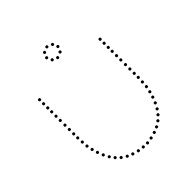

<svg xmlns="http://www.w3.org/2000/svg" viewBox="-243 -1080 1245 1245"><g transform="rotate(-45 379.5 -457.0)"><path d="M380 -898Q370 -898 370 -908Q370 -918 380 -918Q390 -918 390 -908Q390 -898 380 -898ZM432 -849Q422 -849 422 -859Q422 -869 432 -869Q442 -869 442 -859Q442 -849 432 -849ZM329 -849Q319 -849 319 -859Q319 -869 329 -869Q339 -869 339 -859Q339 -849 329 -849ZM380 -799Q370 -799 370 -809Q370 -819 380 -819Q390 -819 390 -809Q390 -799 380 -799ZM417 -814Q407 -814 407 -824Q407 -834 417 -834Q427 -834 427 -824Q427 -814 417 -814ZM417 -883Q407 -883 407 -893Q407 -903 417 -903Q427 -903 427 -893Q427 -883 417 -883ZM345 -814Q335 -814 335 -824Q335 -834 345 -834Q355 -834 355 -824Q355 -814 345 -814ZM344 -883Q334 -883 334 -893Q334 -903 344 -903Q354 -903 354 -893Q354 -883 344 -883ZM117 -220Q107 -220 107 -230Q107 -240 117 -240Q127 -240 127 -230Q127 -220 117 -220ZM128 -182Q118 -182 118 -192Q118 -202 128 -202Q138 -202 138 -192Q138 -182 128 -182ZM143 -144Q133 -144 133 -154Q133 -164 143 -164Q153 -164 153 -154Q153 -144 143 -144ZM162 -108Q152 -108 152 -118Q152 -128 162 -128Q172 -128 172 -118Q172 -108 162 -108ZM104 -538Q94 -538 94 -548Q94 -558 104 -558Q114 -558 114 -548Q114 -538 104 -538ZM104 -499Q94 -499 94 -509Q94 -519 104 -519Q114 -519 114 -509Q114 -499 104 -499ZM104 -456Q94 -456 94 -466Q94 -476 104 -476Q114 -476 114 -466Q114 -456 104 -456ZM104 -376Q94 -376 94 -386Q94 -396 104 -396Q114 -396 114 -386Q114 -376 104 -376ZM104 -339Q94 -339 94 -349Q94 -359 104 -359Q114 -359 114 -349Q114 -339 104 -339ZM106 -299Q96 -299 96 -309Q96 -319 106 -319Q116 -319 116 -309Q116 -299 106 -299ZM109 -259Q99 -259 99 -269Q99 -279 109 -279Q119 -279 119 -269Q119 -259 109 -259ZM104 -689Q94 -689 94 -699Q94 -709 104 -709Q114 -709 114 -699Q114 -689 104 -689ZM104 -652Q94 -652 94 -662Q94 -672 104 -672Q114 -672 114 -662Q114 -652 104 -652ZM104 -614Q94 -614 94 -624Q94 -634 104 -634Q114 -634 114 -624Q114 -614 104 -614ZM104 -578Q94 -578 94 -588Q94 -598 104 -598Q114 -598 114 -588Q114 -578 104 -578ZM104 -416Q94 -416 94 -426Q94 -436 104 -436Q114 -436 114 -426Q114 -416 104 -416ZM185 -77Q175 -77 175 -87Q175 -97 185 -97Q195 -97 195 -87Q195 -77 185 -77ZM213 -50Q203 -50 203 -60Q203 -70 213 -70Q223 -70 223 -60Q223 -50 213 -50ZM247 -28Q237 -28 237 -38Q237 -48 247 -48Q257 -48 257 -38Q257 -28 247 -28ZM283 -13Q273 -13 273 -23Q273 -33 283 -33Q293 -33 293 -23Q293 -13 283 -13ZM323 -2Q313 -2 313 -12Q313 -22 323 -22Q333 -22 333 -12Q333 -2 323 -2ZM363 3Q353 3 353 -7Q353 -17 363 -17Q373 -17 373 -7Q373 3 363 3ZM646 -220Q636 -220 636 -230Q636 -240 646 -240Q656 -240 656 -230Q656 -220 646 -220ZM635 -182Q625 -182 625 -192Q625 -202 635 -202Q645 -202 645 -192Q645 -182 635 -182ZM620 -144Q610 -144 610 -154Q610 -164 620 -164Q630 -164 630 -154Q630 -144 620 -144ZM601 -108Q591 -108 591 -118Q591 -128 601 -128Q611 -128 611 -118Q611 -108 601 -108ZM659 -538Q649 -538 649 -548Q649 -558 659 -558Q669 -558 669 -548Q669 -538 659 -538ZM659 -499Q649 -499 649 -509Q649 -519 659 -519Q669 -519 669 -509Q669 -499 659 -499ZM659 -456Q649 -456 649 -466Q649 -476 659 -476Q669 -476 669 -466Q669 -456 659 -456ZM659 -376Q649 -376 649 -386Q649 -396 659 -396Q669 -396 669 -386Q669 -376 659 -376ZM659 -339Q649 -339 649 -349Q649 -359 659 -359Q669 -359 669 -349Q669 -339 659 -339ZM657 -299Q647 -299 647 -309Q647 -319 657 -319Q667 -319 667 -309Q667 -299 657 -299ZM654 -259Q644 -259 644 -269Q644 -279 654 -279Q664 -279 664 -269Q664 -259 654 -259ZM659 -689Q649 -689 649 -699Q649 -709 659 -709Q669 -709 669 -699Q669 -689 659 -689ZM659 -652Q649 -652 649 -662Q649 -672 659 -672Q669 -672 669 -662Q669 -652 659 -652ZM659 -614Q649 -614 649 -624Q649 -634 659 -634Q669 -634 669 -624Q669 -614 659 -614ZM659 -578Q649 -578 649 -588Q649 -598 659 -598Q669 -598 669 -588Q669 -578 659 -578ZM659 -416Q649 -416 649 -426Q649 -436 659 -436Q669 -436 669 -426Q669 -416 659 -416ZM578 -77Q568 -77 568 -87Q568 -97 578 -97Q588 -97 588 -87Q588 -77 578 -77ZM550 -50Q540 -50 540 -60Q540 -70 550 -70Q560 -70 560 -60Q560 -50 550 -50ZM516 -28Q506 -28 506 -38Q506 -48 516 -48Q526 -48 526 -38Q526 -28 516 -28ZM480 -13Q470 -13 470 -23Q470 -33 480 -33Q490 -33 490 -23Q490 -13 480 -13ZM440 -2Q430 -2 430 -12Q430 -22 440 -22Q450 -22 450 -12Q450 -2 440 -2ZM401 4Q391 4 391 -6Q391 -16 401 -16Q411 -16 411 -6Q411 4 401 4Z"/></g></svg>

Font: Raleway Dots 
Style: Regular
Weight: 400
Version: Version 1.000